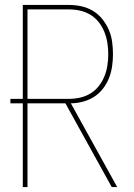

<svg xmlns="http://www.w3.org/2000/svg" viewBox="-20 -755 540 775"><path d="M72 0V-338H22V-356H72V-735H259Q284 -735 309 -729.5Q334 -724 355.5 -711Q377 -698 393 -678Q409 -658 419 -635Q429 -612 432.5 -587Q436 -562 436 -536Q436 -512 432.5 -487.5Q429 -463 420 -440Q411 -417 395.5 -397Q380 -377 359.5 -364Q339 -351 314.5 -344.5Q290 -338 266 -338L453 0H431L244 -338H91V0ZM91 -356H259Q281 -356 303.5 -361Q326 -366 345.5 -378Q365 -390 379 -408Q393 -426 401.5 -447Q410 -468 413.5 -491Q417 -514 417 -536Q417 -559 413.5 -581.5Q410 -604 401.5 -625.5Q393 -647 379 -665Q365 -683 345.5 -695Q326 -707 303.5 -712Q281 -717 259 -717H91Z"/></svg>

Font: Iosevka SS04 Thin
Style: Regular
Weight: 100
Monospace: yes
Designer: Belleve Invis
Foundry: Belleve Invis
Version: Version 19.0.0; ttfautohint (v1.8.4)